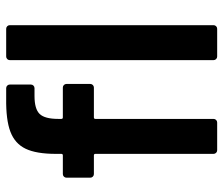

<svg xmlns="http://www.w3.org/2000/svg" viewBox="-72 -668 740 637"><g transform="rotate(-90 298.5 -350.0)"><path d="M338 -500V-421Q338 -416 334.5 -412.5Q331 -409 326 -409H227Q222 -409 222 -404V-12Q222 -7 218.5 -3.5Q215 0 210 0H118Q113 0 109.5 -3.5Q106 -7 106 -12V-404Q106 -409 101 -409H39Q34 -409 30.5 -412.5Q27 -416 27 -421V-500Q27 -505 30.5 -508.5Q34 -512 39 -512H101Q106 -512 106 -517V-535Q106 -600 123 -635.5Q140 -671 179.5 -686Q219 -701 290 -700H324Q329 -700 332.5 -696.5Q336 -693 336 -688V-618Q336 -613 332.5 -609.5Q329 -606 324 -606H298Q255 -606 238.5 -589Q222 -572 222 -527V-517Q222 -512 227 -512H326Q331 -512 334.5 -508.5Q338 -505 338 -500ZM429 -700H521Q526 -700 529.5 -696.5Q533 -693 533 -688V-12Q533 -7 529.5 -3.5Q526 0 521 0H429Q424 0 420.5 -3.5Q417 -7 417 -12V-688Q417 -693 420.5 -696.5Q424 -700 429 -700Z"/></g></svg>

Font: Barlow SemiBold
Style: Regular
Weight: 600
Designer: Jeremy Tribby
Foundry: Tribby Type
Version: Version 1.422